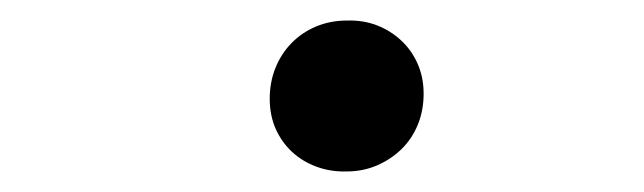

<svg xmlns="http://www.w3.org/2000/svg" viewBox="-20 -436 627 187"><path d="M242.7 -339.8Q242.7 -356 248.3 -369.9Q253.9 -383.8 263.9 -394Q273.9 -404.3 287.8 -410.2Q301.8 -416 317.9 -416Q333.5 -416.5 346.9 -411.4Q360.4 -406.2 370.6 -396.7Q380.9 -387.2 386.7 -374Q392.6 -360.8 392.6 -344.7Q392.6 -328.6 387 -314.7Q381.3 -300.8 371.1 -290.8Q360.8 -280.8 347.2 -274.9Q333.5 -269 317.4 -269Q301.8 -268.6 288.1 -273.7Q274.4 -278.8 264.4 -288.1Q254.4 -297.4 248.5 -310.5Q242.7 -323.7 242.7 -339.8Z"/></svg>

Font: Roboto Mono
Style: Bold Italic
Weight: 700
Designer: Google
Version: Version 2.000985; 2015; ttfautohint (v1.3)